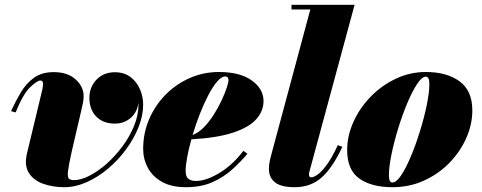

<svg xmlns="http://www.w3.org/2000/svg" viewBox="-20 -770 2010 800"><path d="M279.5 -141.5Q266.5 -84 263.5 -58.2Q260.5 -32.5 266.8 -26Q273 -19.5 288 -19.5Q317.5 -19.5 353.2 -38Q389 -56.5 424.8 -88.2Q460.5 -120 490.5 -160.5Q520.5 -201 538.8 -245.8Q557 -290.5 557 -334Q557 -337.5 556.5 -341Q552 -303 524.8 -279Q497.5 -255 458.5 -255Q410 -255 381.2 -284.2Q352.5 -313.5 352.5 -362Q352.5 -407.5 382.2 -438.2Q412 -469 458.5 -469Q497.5 -469 523.8 -449Q550 -429 563.2 -398Q576.5 -367 576.5 -334Q576.5 -288.5 557.2 -240.2Q538 -192 505 -147.2Q472 -102.5 429.8 -67Q387.5 -31.5 340.8 -10.8Q294 10 248 10Q200 10 160 -4.2Q120 -18.5 100.2 -49.5Q80.5 -80.5 92.5 -131L157 -399.5Q157.5 -404 158.5 -410Q159.5 -416 159.5 -420Q159.5 -434.5 148 -434.5Q135 -434.5 105.8 -406.8Q76.5 -379 45 -301.5L26 -307Q45 -348.5 67.2 -385.8Q89.5 -423 122 -446.2Q154.5 -469.5 204 -469.5Q261.5 -469.5 295 -439.2Q328.5 -409 328.5 -369Q328.5 -358 326 -343.5Q323.5 -329 319.5 -313Z M753.5 -57Q753.5 -34 765 -25Q776.5 -16 796.5 -16Q838.5 -16 894 -49.2Q949.5 -82.5 994 -141.5L1011 -129.5Q984 -97 948.5 -64.8Q913 -32.5 865.8 -11.2Q818.5 10 755 10Q694.5 10 655 -12.2Q615.5 -34.5 596 -71Q576.5 -107.5 576.5 -150Q576.5 -215.5 601.5 -273.5Q626.5 -331.5 670.2 -375.8Q714 -420 771 -445Q828 -470 892 -470Q980 -470 1029 -434.8Q1078 -399.5 1078 -349Q1078 -307.5 1048.2 -273.8Q1018.5 -240 952.2 -217.8Q886 -195.5 777.5 -189.5Q766.5 -150.5 760 -115.8Q753.5 -81 753.5 -57ZM918.5 -451.5Q903 -451.5 884.8 -430.2Q866.5 -409 848 -373.5Q829.5 -338 812.5 -294.8Q795.5 -251.5 782.5 -207.5Q807.5 -217 830 -240.2Q852.5 -263.5 871 -292.8Q889.5 -322 903.2 -351.5Q917 -381 924.5 -403.8Q932 -426.5 932 -436Q932 -451.5 918.5 -451.5Z M1406.5 -158.5Q1366.5 -72 1320.8 -31Q1275 10 1208 10Q1150.5 10 1125.5 -10.5Q1100.5 -31 1100.5 -65Q1100.5 -83 1103.8 -98Q1107 -113 1109.5 -122L1273 -730.5H1194.5V-750H1457.5L1270.5 -59.5Q1269 -55 1268.2 -51Q1267.5 -47 1267.5 -43.5Q1267.5 -31 1277 -31Q1285.5 -31 1301.2 -41Q1317 -51 1339 -79.8Q1361 -108.5 1387.5 -165Z M1615 10Q1528 10 1477.2 -26Q1426.5 -62 1426.5 -144.5Q1426.5 -204.5 1452.8 -262.5Q1479 -320.5 1524.5 -367.2Q1570 -414 1629.2 -442Q1688.5 -470 1754.5 -470Q1841.5 -470 1894.8 -431.2Q1948 -392.5 1948 -310Q1948 -252 1923 -195.2Q1898 -138.5 1853 -92Q1808 -45.5 1747.2 -17.8Q1686.5 10 1615 10ZM1615 -9.5Q1631.5 -9.5 1651.8 -40Q1672 -70.5 1692.5 -119.5Q1713 -168.5 1730.2 -224.5Q1747.5 -280.5 1758.2 -332.5Q1769 -384.5 1769 -420.5Q1769 -450.5 1754.5 -450.5Q1738 -450.5 1717.8 -419.8Q1697.5 -389 1677 -340.2Q1656.5 -291.5 1639.2 -235.2Q1622 -179 1611.2 -127Q1600.5 -75 1600.5 -39.5Q1600.5 -9.5 1615 -9.5Z"/></svg>

Font: Bodoni* 11pt Fatface
Style: Italic
Weight: 900
Italic angle: -13°
Version: Version 2.3